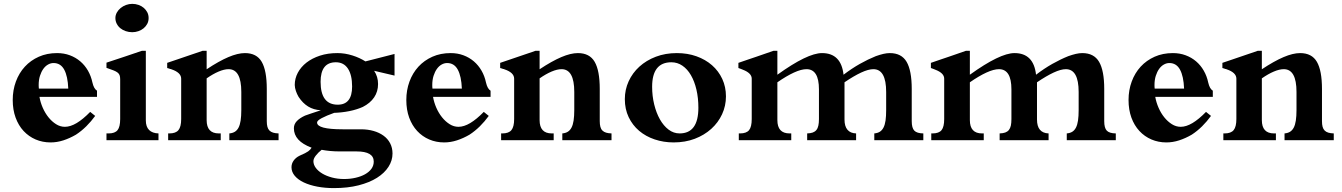

<svg xmlns="http://www.w3.org/2000/svg" viewBox="-20 -715 6843 979"><path d="M328.1 -263.2Q325.7 -326.2 307.4 -359.9Q289.1 -393.6 252.9 -393.6Q238.8 -393.6 225.1 -386Q211.4 -378.4 200.9 -363.8Q190.4 -349.1 183.8 -328.4Q177.2 -307.6 177.2 -281.2Q177.2 -277.3 177.5 -272.2Q177.7 -267.1 178.2 -263.2ZM465.3 -124Q444.8 -95.7 419.9 -71Q395 -46.4 367.2 -28.3Q335.4 -9.8 303 0.7Q270.5 11.2 237.8 11.2Q196.8 11.2 161.6 -3.9Q126.5 -19 100.3 -47.1Q74.2 -75.2 59.6 -115.2Q44.9 -155.3 44.9 -205.1Q44.9 -255.4 61 -299.1Q77.1 -342.8 106.7 -375Q136.2 -407.2 178 -425.8Q219.7 -444.3 271 -444.3Q306.2 -444.3 336.2 -433.1Q366.2 -421.9 389.4 -402.1Q412.6 -382.3 428.5 -354.7Q444.3 -327.1 451.2 -294.4Q455.1 -277.8 460.7 -267.8Q466.3 -257.8 474.6 -252.4V-221.2H181.2Q186 -192.9 198 -165.5Q210 -138.2 227.3 -116.7Q244.6 -95.2 265.9 -81.8Q287.1 -68.4 311 -68.4Q338.9 -68.4 371.1 -87.6Q403.3 -106.9 439.9 -144.5Z M654.3 -695.3Q671.4 -695.3 686.5 -689.9Q701.7 -684.6 712.9 -675Q724.1 -665.5 731 -652.3Q737.8 -639.2 737.8 -623Q737.8 -606.9 731 -593.8Q724.1 -580.6 712.6 -571Q701.2 -561.5 686 -556.2Q670.9 -550.8 654.3 -550.8Q636.7 -550.8 621.1 -556.2Q605.5 -561.5 593.8 -571Q582 -580.6 575.2 -594Q568.4 -607.4 568.4 -623Q568.4 -637.7 575.7 -650.9Q583 -664.1 595.2 -674.1Q607.4 -684.1 622.8 -689.7Q638.2 -695.3 654.3 -695.3ZM788.1 0H522.9V-34.7H534.2Q565.9 -34.7 579.3 -51.3Q592.8 -67.9 592.8 -107.9V-311Q592.8 -323.7 589.8 -331.5Q586.9 -339.4 579.3 -345.2Q571.8 -351.1 558.1 -356.4Q544.4 -361.8 522.9 -369.1V-395.5Q566.4 -409.7 613.5 -425.5Q660.6 -441.4 704.1 -456.1H723.6V-101.1Q723.6 -68.8 740.2 -52.2Q756.8 -35.6 788.1 -34.7Z M1340.3 -97.2Q1340.3 -80.1 1343.5 -68.4Q1346.7 -56.6 1354 -49.3Q1361.3 -42 1372.8 -38.6Q1384.3 -35.2 1400.4 -34.7V0H1149.4V-34.7Q1166 -36.1 1177.5 -43.2Q1189 -50.3 1196.3 -64.2Q1203.6 -78.1 1207 -100.3Q1210.4 -122.6 1210.4 -153.8V-246.1Q1210.4 -362.3 1145.5 -362.3Q1123.5 -362.3 1094.7 -350.1Q1065.9 -337.9 1033.7 -315.4V-102.5Q1033.7 -34.7 1095.7 -34.7H1105.5V0H837.4V-34.7H843.8Q876.5 -34.7 890.1 -51.8Q903.8 -68.8 903.8 -107.9V-314Q903.8 -329.6 891.1 -341.6Q878.4 -353.5 855 -361.3Q853.5 -362.3 850.8 -363Q848.1 -363.8 847.7 -363.3Q844.7 -364.3 841.3 -365.7Q837.9 -367.2 832.5 -368.2V-394.5Q837.4 -396 851.3 -400.9Q865.2 -405.8 883.8 -411.9Q902.3 -418 923.1 -425.3Q943.8 -432.6 962.4 -438.7Q981 -444.8 994.9 -449.7Q1008.8 -454.6 1013.2 -456.1H1033.7V-361.8Q1096.2 -403.3 1144.3 -423.8Q1192.4 -444.3 1229 -444.3Q1288.6 -444.3 1314.5 -399.7Q1340.3 -355 1340.3 -261.7Z M1614.7 -297.9Q1614.7 -181.2 1702.1 -181.2Q1775.4 -181.2 1775.4 -273.9Q1775.4 -332.5 1754.2 -365Q1732.9 -397.5 1692.4 -397.5Q1614.7 -397.5 1614.7 -297.9ZM1713.4 57.1Q1687 57.1 1663.6 54.9Q1640.1 52.7 1620.1 48.8Q1603 62 1590.6 77.9Q1578.1 93.8 1578.1 106.9Q1578.1 124.5 1590.1 140.9Q1602.1 157.2 1623.3 169.9Q1644.5 182.6 1673.1 190.2Q1701.7 197.8 1734.4 197.8Q1765.6 197.8 1793.2 191.4Q1820.8 185.1 1841.3 173.6Q1861.8 162.1 1873.8 145.8Q1885.7 129.4 1885.7 108.9Q1885.7 57.1 1798.3 57.1ZM1991.7 -439.9V-329.6L1887.7 -354Q1907.7 -324.2 1907.7 -286.6Q1907.7 -248 1887.7 -218.5Q1867.7 -189 1830.1 -169.9Q1816.4 -163.6 1798.6 -158Q1780.8 -152.3 1761.2 -148.4Q1741.7 -144.5 1721.7 -142.3Q1701.7 -140.1 1684.1 -139.6Q1644.5 -125.5 1620.6 -112.8Q1596.7 -100.1 1596.7 -90.3Q1596.7 -55.7 1727.1 -55.7H1820.3Q1855 -55.7 1884.3 -47.4Q1913.6 -39.1 1935.3 -23.4Q1957 -7.8 1969.2 15.4Q1981.4 38.6 1981.4 67.9Q1981.4 103.5 1960.9 135.5Q1940.4 167.5 1902.1 191.7Q1863.8 215.8 1808.3 230Q1752.9 244.1 1682.6 244.1Q1637.2 244.1 1597.7 236.6Q1558.1 229 1528.8 215.1Q1499.5 201.2 1482.9 181.4Q1466.3 161.6 1466.3 137.7Q1466.3 119.1 1477.3 103.8Q1488.3 88.4 1507.3 79.1Q1524.9 71.3 1535.2 66.2Q1545.4 61 1551.5 56.6Q1557.6 52.2 1561.3 48.1Q1564.9 43.9 1568.8 38.1Q1478.5 4.4 1478.5 -61Q1478.5 -81.5 1493.2 -97.2Q1507.8 -112.8 1535.2 -125.5Q1544.9 -129.4 1566.7 -136.5Q1588.4 -143.6 1616.2 -152.8Q1579.1 -154.8 1551.3 -171.9Q1523.4 -189 1502.4 -221.2Q1494.1 -235.4 1488.8 -251Q1483.4 -266.6 1482.9 -281.7Q1482.9 -314.5 1498.5 -344Q1514.2 -373.5 1542.7 -395.8Q1571.3 -418 1611.3 -431.2Q1651.4 -444.3 1700.2 -444.3Q1719.7 -444.3 1739.3 -441.2Q1758.8 -438 1777.3 -432.1Q1795.9 -426.3 1812.7 -418.5Q1829.6 -410.6 1843.3 -401.9Z M2335 -263.2Q2332.5 -326.2 2314.2 -359.9Q2295.9 -393.6 2259.8 -393.6Q2245.6 -393.6 2231.9 -386Q2218.3 -378.4 2207.8 -363.8Q2197.3 -349.1 2190.7 -328.4Q2184.1 -307.6 2184.1 -281.2Q2184.1 -277.3 2184.3 -272.2Q2184.6 -267.1 2185.1 -263.2ZM2472.2 -124Q2451.7 -95.7 2426.8 -71Q2401.9 -46.4 2374 -28.3Q2342.3 -9.8 2309.8 0.7Q2277.3 11.2 2244.6 11.2Q2203.6 11.2 2168.5 -3.9Q2133.3 -19 2107.2 -47.1Q2081.1 -75.2 2066.4 -115.2Q2051.8 -155.3 2051.8 -205.1Q2051.8 -255.4 2067.9 -299.1Q2084 -342.8 2113.5 -375Q2143.1 -407.2 2184.8 -425.8Q2226.6 -444.3 2277.8 -444.3Q2313 -444.3 2343 -433.1Q2373 -421.9 2396.2 -402.1Q2419.4 -382.3 2435.3 -354.7Q2451.2 -327.1 2458 -294.4Q2461.9 -277.8 2467.5 -267.8Q2473.1 -257.8 2481.4 -252.4V-221.2H2188Q2192.9 -192.9 2204.8 -165.5Q2216.8 -138.2 2234.1 -116.7Q2251.5 -95.2 2272.7 -81.8Q2293.9 -68.4 2317.9 -68.4Q2345.7 -68.4 2377.9 -87.6Q2410.2 -106.9 2446.8 -144.5Z M3038.1 -97.2Q3038.1 -80.1 3041.3 -68.4Q3044.4 -56.6 3051.8 -49.3Q3059.1 -42 3070.6 -38.6Q3082 -35.2 3098.1 -34.7V0H2847.2V-34.7Q2863.8 -36.1 2875.2 -43.2Q2886.7 -50.3 2894 -64.2Q2901.4 -78.1 2904.8 -100.3Q2908.2 -122.6 2908.2 -153.8V-246.1Q2908.2 -362.3 2843.3 -362.3Q2821.3 -362.3 2792.5 -350.1Q2763.7 -337.9 2731.4 -315.4V-102.5Q2731.4 -34.7 2793.5 -34.7H2803.2V0H2535.2V-34.7H2541.5Q2574.2 -34.7 2587.9 -51.8Q2601.6 -68.8 2601.6 -107.9V-314Q2601.6 -329.6 2588.9 -341.6Q2576.2 -353.5 2552.7 -361.3Q2551.3 -362.3 2548.6 -363Q2545.9 -363.8 2545.4 -363.3Q2542.5 -364.3 2539.1 -365.7Q2535.6 -367.2 2530.3 -368.2V-394.5Q2535.2 -396 2549.1 -400.9Q2563 -405.8 2581.5 -411.9Q2600.1 -418 2620.8 -425.3Q2641.6 -432.6 2660.2 -438.7Q2678.7 -444.8 2692.6 -449.7Q2706.5 -454.6 2710.9 -456.1H2731.4V-361.8Q2793.9 -403.3 2842 -423.8Q2890.1 -444.3 2926.8 -444.3Q2986.3 -444.3 3012.2 -399.7Q3038.1 -355 3038.1 -261.7Z M3305.2 -272.5Q3305.2 -225.6 3315.7 -182.6Q3326.2 -139.6 3344.7 -106.7Q3363.3 -73.7 3388.9 -54.2Q3414.6 -34.7 3445.3 -34.7Q3541 -34.7 3541 -165.5Q3541 -215.8 3531 -258.3Q3521 -300.8 3502.9 -331.8Q3484.9 -362.8 3459.5 -380.1Q3434.1 -397.5 3403.3 -397.5Q3305.2 -397.5 3305.2 -272.5ZM3166 -209.5Q3166 -257.8 3185.5 -300.5Q3205.1 -343.3 3240.2 -375.2Q3275.4 -407.2 3324.2 -425.8Q3373 -444.3 3431.2 -444.3Q3485.4 -444.3 3531.2 -428Q3577.1 -411.6 3610.6 -382.3Q3644 -353 3662.8 -312.5Q3681.6 -272 3681.6 -223.6Q3681.6 -175.3 3661.9 -132.6Q3642.1 -89.8 3606.7 -57.9Q3571.3 -25.9 3522.5 -7.3Q3473.6 11.2 3415 11.2Q3363.3 11.2 3317.9 -4.2Q3272.5 -19.5 3238.8 -48.1Q3205.1 -76.7 3185.5 -117.7Q3166 -158.7 3166 -209.5Z M4286.1 -105.5Q4286.1 -70.8 4301.3 -53.2Q4316.4 -35.6 4345.2 -34.7V0H4095.7V-34.7Q4112.8 -35.2 4124.3 -39.3Q4135.7 -43.5 4142.8 -52.2Q4149.9 -61 4152.8 -74.7Q4155.8 -88.4 4155.8 -107.9V-259.3Q4155.8 -362.3 4092.3 -362.3Q4065.9 -362.3 4028.1 -345Q3990.2 -327.6 3943.8 -295.4V-102.5Q3943.8 -34.7 4005.9 -34.7H4014.6V0H3747.1V-34.7H3753.4Q3786.1 -34.7 3799.6 -51.5Q3813 -68.4 3813 -107.9V-314Q3813 -328.1 3801.5 -339.6Q3790 -351.1 3768.1 -359.4Q3767.6 -359.9 3767.3 -359.6Q3767.1 -359.4 3766.6 -359.9H3767.1Q3761.2 -362.3 3755.4 -364.5Q3749.5 -366.7 3745.1 -368.2V-394.5Q3750 -396 3763.7 -400.9Q3777.3 -405.8 3795.7 -411.9Q3814 -418 3834.5 -425Q3855 -432.1 3873.5 -438.5Q3892.1 -444.8 3905.8 -449.7Q3919.4 -454.6 3924.3 -456.1H3943.8V-334Q4097.2 -444.3 4171.4 -444.3Q4269 -444.3 4281.2 -334Q4322.8 -365.7 4364.3 -389.2Q4405.8 -412.6 4445.8 -428.7Q4466.3 -436 4484.1 -440.2Q4502 -444.3 4517.1 -444.3Q4576.7 -444.3 4602.8 -399.7Q4628.9 -355 4628.9 -261.7V-97.2Q4628.9 -62.5 4642.1 -48.8Q4655.3 -35.2 4688 -34.7V0H4438V-34.7Q4454.6 -36.1 4466.1 -43.2Q4477.5 -50.3 4484.9 -64.5Q4492.2 -78.6 4495.4 -100.6Q4498.5 -122.6 4498.5 -153.8V-246.1Q4498.5 -362.3 4433.1 -362.3Q4408.2 -362.3 4370.8 -345Q4333.5 -327.6 4286.1 -295.4Z M5267.6 -105.5Q5267.6 -70.8 5282.7 -53.2Q5297.9 -35.6 5326.7 -34.7V0H5077.1V-34.7Q5094.2 -35.2 5105.7 -39.3Q5117.2 -43.5 5124.3 -52.2Q5131.3 -61 5134.3 -74.7Q5137.2 -88.4 5137.2 -107.9V-259.3Q5137.2 -362.3 5073.7 -362.3Q5047.4 -362.3 5009.5 -345Q4971.7 -327.6 4925.3 -295.4V-102.5Q4925.3 -34.7 4987.3 -34.7H4996.1V0H4728.5V-34.7H4734.9Q4767.6 -34.7 4781 -51.5Q4794.4 -68.4 4794.4 -107.9V-314Q4794.4 -328.1 4783 -339.6Q4771.5 -351.1 4749.5 -359.4Q4749 -359.9 4748.8 -359.6Q4748.5 -359.4 4748 -359.9H4748.5Q4742.7 -362.3 4736.8 -364.5Q4731 -366.7 4726.6 -368.2V-394.5Q4731.4 -396 4745.1 -400.9Q4758.8 -405.8 4777.1 -411.9Q4795.4 -418 4815.9 -425Q4836.4 -432.1 4855 -438.5Q4873.5 -444.8 4887.2 -449.7Q4900.9 -454.6 4905.8 -456.1H4925.3V-334Q5078.6 -444.3 5152.8 -444.3Q5250.5 -444.3 5262.7 -334Q5304.2 -365.7 5345.7 -389.2Q5387.2 -412.6 5427.2 -428.7Q5447.8 -436 5465.6 -440.2Q5483.4 -444.3 5498.5 -444.3Q5558.1 -444.3 5584.2 -399.7Q5610.4 -355 5610.4 -261.7V-97.2Q5610.4 -62.5 5623.5 -48.8Q5636.7 -35.2 5669.4 -34.7V0H5419.4V-34.7Q5436 -36.1 5447.5 -43.2Q5459 -50.3 5466.3 -64.5Q5473.6 -78.6 5476.8 -100.6Q5480 -122.6 5480 -153.8V-246.1Q5480 -362.3 5414.6 -362.3Q5389.6 -362.3 5352.3 -345Q5314.9 -327.6 5267.6 -295.4Z M6017.6 -263.2Q6015.1 -326.2 5996.8 -359.9Q5978.5 -393.6 5942.4 -393.6Q5928.2 -393.6 5914.6 -386Q5900.9 -378.4 5890.4 -363.8Q5879.9 -349.1 5873.3 -328.4Q5866.7 -307.6 5866.7 -281.2Q5866.7 -277.3 5866.9 -272.2Q5867.2 -267.1 5867.7 -263.2ZM6154.8 -124Q6134.3 -95.7 6109.4 -71Q6084.5 -46.4 6056.6 -28.3Q6024.9 -9.8 5992.4 0.7Q5960 11.2 5927.2 11.2Q5886.2 11.2 5851.1 -3.9Q5815.9 -19 5789.8 -47.1Q5763.7 -75.2 5749 -115.2Q5734.4 -155.3 5734.4 -205.1Q5734.4 -255.4 5750.5 -299.1Q5766.6 -342.8 5796.1 -375Q5825.7 -407.2 5867.4 -425.8Q5909.2 -444.3 5960.4 -444.3Q5995.6 -444.3 6025.6 -433.1Q6055.7 -421.9 6078.9 -402.1Q6102.1 -382.3 6117.9 -354.7Q6133.8 -327.1 6140.6 -294.4Q6144.5 -277.8 6150.1 -267.8Q6155.8 -257.8 6164.1 -252.4V-221.2H5870.6Q5875.5 -192.9 5887.5 -165.5Q5899.4 -138.2 5916.7 -116.7Q5934.1 -95.2 5955.3 -81.8Q5976.6 -68.4 6000.5 -68.4Q6028.3 -68.4 6060.5 -87.6Q6092.8 -106.9 6129.4 -144.5Z M6720.7 -97.2Q6720.7 -80.1 6723.9 -68.4Q6727.1 -56.6 6734.4 -49.3Q6741.7 -42 6753.2 -38.6Q6764.6 -35.2 6780.8 -34.7V0H6529.8V-34.7Q6546.4 -36.1 6557.9 -43.2Q6569.3 -50.3 6576.7 -64.2Q6584 -78.1 6587.4 -100.3Q6590.8 -122.6 6590.8 -153.8V-246.1Q6590.8 -362.3 6525.9 -362.3Q6503.9 -362.3 6475.1 -350.1Q6446.3 -337.9 6414.1 -315.4V-102.5Q6414.1 -34.7 6476.1 -34.7H6485.8V0H6217.8V-34.7H6224.1Q6256.8 -34.7 6270.5 -51.8Q6284.2 -68.8 6284.2 -107.9V-314Q6284.2 -329.6 6271.5 -341.6Q6258.8 -353.5 6235.4 -361.3Q6233.9 -362.3 6231.2 -363Q6228.5 -363.8 6228 -363.3Q6225.1 -364.3 6221.7 -365.7Q6218.3 -367.2 6212.9 -368.2V-394.5Q6217.8 -396 6231.7 -400.9Q6245.6 -405.8 6264.2 -411.9Q6282.7 -418 6303.5 -425.3Q6324.2 -432.6 6342.8 -438.7Q6361.3 -444.8 6375.2 -449.7Q6389.2 -454.6 6393.6 -456.1H6414.1V-361.8Q6476.6 -403.3 6524.7 -423.8Q6572.8 -444.3 6609.4 -444.3Q6668.9 -444.3 6694.8 -399.7Q6720.7 -355 6720.7 -261.7Z"/></svg>

Font: XB Niloofar
Style: Bold
Weight: 700
Designer: Behnam
Foundry: Irmug
Version: Version 7.201 2008